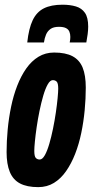

<svg xmlns="http://www.w3.org/2000/svg" viewBox="-20 -774 389 804"><path d="M140.2 9.6Q92.8 9.6 63.6 -5.9Q34.4 -21.4 21 -54.2Q7.6 -87 7.6 -137Q7.6 -183.2 12.2 -231.7Q16.8 -280.2 26.5 -327.1Q36.2 -374 52.1 -415Q68 -456 90 -487.3Q112 -518.6 141.1 -536.3Q170.2 -554 206.6 -554Q254.6 -554 283.8 -538.5Q313 -523 326.1 -490.8Q339.2 -458.6 339.2 -407.2Q339.2 -361 334.6 -312.4Q330 -263.8 320.3 -217.1Q310.6 -170.4 294.7 -129.7Q278.8 -89 256.8 -57.4Q234.8 -25.8 205.9 -8.1Q177 9.6 140.2 9.6ZM146.2 -106Q157.6 -106 167.7 -124Q177.8 -142 186.4 -171.5Q195 -201 202 -235.2Q209 -269.4 213.9 -303Q218.8 -336.6 221.3 -363.3Q223.8 -390 223.8 -402.8Q223.8 -425.6 217.5 -432Q211.2 -438.4 201.2 -438.4Q189.8 -438.4 179.7 -420.4Q169.6 -402.4 161 -372.9Q152.4 -343.4 145.4 -309.2Q138.4 -275 133.5 -241.4Q128.6 -207.8 126.1 -181.4Q123.6 -155 123.6 -142.2Q123.6 -119.4 129.9 -112.7Q136.2 -106 146.2 -106ZM241.7 -754.3Q273.6 -754.3 298 -747Q322.3 -739.7 335.8 -720.1Q349.3 -700.4 349.3 -662.8Q349.3 -648.4 347.1 -631.2Q344.9 -614 341.5 -596.2H271.9Q273.2 -603.8 273.9 -608.7Q274.5 -613.7 274.5 -619.4Q274.5 -631.3 270.6 -641.2Q266.6 -651.2 256.1 -656.4Q245.6 -661.7 226.8 -661.7Q204 -661.7 191.5 -652.7Q178.9 -643.7 172.8 -629.1Q166.6 -614.5 164 -596.2H94.1Q100.5 -655 117 -689.6Q133.6 -724.1 164 -739.2Q194.4 -754.3 241.7 -754.3Z"/></svg>

Font: Georama
Style: Italic
Weight: 400
Width: 2
Italic angle: -9°
Designer: Jean-Baptiste Levee
Foundry: Production Type
Version: Version 1.000